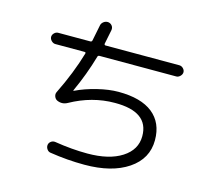

<svg xmlns="http://www.w3.org/2000/svg" viewBox="-116 -935 1231 1114"><g transform="rotate(15 500.0 -377.5)"><path d="M136.7 -592.8Q124 -592.8 113.3 -603.5Q102.5 -614.3 102.5 -627Q102.5 -639.6 112.8 -649.9Q123 -660.2 136.7 -660.2H329.1Q337.9 -660.2 339.8 -668.9Q349.6 -713.9 358.4 -761.7Q360.4 -776.4 372.6 -786.1Q384.8 -795.9 400.4 -794.9Q415 -793 423.8 -782.2Q432.6 -771.5 430.7 -755.9Q428.7 -742.2 413.1 -668.9Q412.1 -666 414.6 -663.1Q417 -660.2 419.9 -660.2H863.3Q877 -660.2 887.2 -649.9Q897.5 -639.6 897.5 -627Q897.5 -614.3 886.7 -603.5Q876 -592.8 863.3 -592.8H403.3Q393.6 -592.8 391.6 -585.9Q358.4 -470.7 307.6 -360.4V-358.4H310.5Q367.2 -385.7 437 -402.8Q506.8 -419.9 563.5 -419.9Q699.2 -419.9 769.5 -363.8Q839.8 -307.6 839.8 -203.1Q839.8 -91.8 742.2 -25.9Q644.5 40 480.5 40Q377.9 40 272.5 23.4Q259.8 21.5 251.5 9.3Q243.2 -2.9 245.1 -16.6Q247.1 -29.3 258.3 -37.6Q269.5 -45.9 284.2 -43.9Q387.7 -27.3 480.5 -27.3Q610.4 -27.3 686.5 -76.2Q762.7 -125 762.7 -207Q762.7 -353.5 559.6 -352.5Q422.9 -352.5 294.9 -281.2Q264.6 -264.6 233.4 -278.3Q220.7 -284.2 215.3 -298.8Q210 -313.5 216.8 -326.2Q283.2 -460.9 319.3 -585Q321.3 -592.8 311.5 -592.8Z"/></g></svg>

Font: Rounded Mgen+ 1m regular
Style: Regular
Weight: 400
Designer: [Source Han Sans]
Ryoko NISHIZUKA  (kana & ideographs); Paul D. Hunt (Latin, Greek & Cyrillic); Wenlong ZHANG  (bopomofo
Version: Version 1.059.20150602